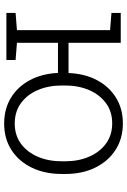

<svg xmlns="http://www.w3.org/2000/svg" viewBox="130 -708 588 887"><g transform="rotate(90 423.5 -264.0)"><path d="M550.3 10.3Q482.4 10.3 430.9 -21.2Q379.4 -52.7 349.6 -108.9Q319.8 -165 316.4 -238.3H177.2V-48.8L256.8 -42.5V0H39.1V-42.5L118.7 -48.8V-479L39.1 -485.4V-528.3H177.2V-287.1H316.9Q319.8 -361.8 349.6 -418.2Q379.4 -474.6 430.7 -506.3Q481.9 -538.1 549.3 -538.1Q620.1 -538.1 672.6 -503.9Q725.1 -469.7 754.2 -409.9Q783.2 -350.1 783.2 -272V-255.9Q783.2 -177.7 754.2 -117.7Q725.1 -57.6 672.9 -23.7Q620.6 10.3 550.3 10.3ZM550.3 -38.6Q604.5 -38.6 643.6 -67.4Q682.6 -96.2 703.6 -145.3Q724.6 -194.3 724.6 -255.9V-272Q724.6 -332.5 703.6 -381.6Q682.6 -430.7 643.3 -459.7Q604 -488.8 549.3 -488.8Q494.6 -488.8 455.6 -459.7Q416.5 -430.7 395.5 -381.6Q374.5 -332.5 374.5 -272V-255.9Q374.5 -194.3 395.5 -145.3Q416.5 -96.2 455.8 -67.4Q495.1 -38.6 550.3 -38.6Z"/></g></svg>

Font: Roboto Slab Light
Style: Regular
Weight: 300
Designer: Google
Version: Version 2.000; ttfautohint (v1.8.1.43-b0c9)